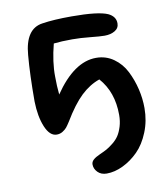

<svg xmlns="http://www.w3.org/2000/svg" viewBox="-79 -569 716 821"><g transform="rotate(-10 279.5 -159.0)"><path d="M318.8 185.1Q294.4 185.1 279.8 170.2Q265.1 155.3 265.1 136.2Q265.1 125 274.7 116.2Q284.2 107.4 305.2 98.1Q323.2 90.3 335.7 83.3Q348.1 76.2 364.3 63.2Q380.4 50.3 390.1 35.4Q399.9 20.5 407 -2.4Q414.1 -25.4 414.1 -53.2Q414.1 -152.3 356.9 -216.8Q314 -202.1 276.1 -166.3Q238.3 -130.4 196.8 -61Q187.5 -46.4 180.9 -38.3Q174.3 -30.3 162.8 -23.2Q151.4 -16.1 137.2 -16.1Q106.9 -16.1 88.1 -61Q69.3 -106 67.9 -171.9Q67.9 -288.1 75.2 -372.1Q84 -484.9 159.2 -495.1Q208.5 -502.9 287.1 -502.9Q401.9 -502.9 442.9 -484.9Q475.1 -469.7 475.1 -439.9Q475.1 -418.9 456.8 -408Q438.5 -397 412.1 -397Q392.6 -397 350.3 -401.4Q308.1 -405.8 272.9 -405.8Q225.1 -405.8 191.9 -401.9Q171.9 -324.2 172.9 -262.2Q172.9 -220.2 176.8 -183.1Q263.2 -310.1 358.9 -310.1Q401.4 -310.1 434.8 -286.4Q468.3 -262.7 487.3 -224.9Q506.3 -187 516.1 -145.5Q525.9 -104 525.9 -63Q525.9 -7.3 506.3 41Q486.8 89.4 456.3 119.9Q425.8 150.4 389.6 167.7Q353.5 185.1 318.8 185.1Z"/></g></svg>

Font: Shantell Sans Irregular
Style: Regular
Weight: 500
Designer: Stephen Nixon, Anya Danilova, Shantell Martin
Foundry: Arrow Type
Version: Version 1.006;[9816181b4]